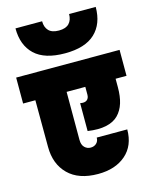

<svg xmlns="http://www.w3.org/2000/svg" viewBox="-156 -1135 966 1211"><g transform="rotate(-15 326.5 -530.0)"><path d="M-11.2 -570.8V-740.2H664.1V-570.8H592.8V-515.1Q592.8 -455.6 579.3 -412.4Q565.9 -369.1 536.6 -339.1Q507.3 -309.1 457 -298.3Q406.7 -287.6 336.9 -297.9V-480Q365.2 -474.1 380.1 -485.1Q395 -496.1 395 -520V-570.8H272.9V-257.8Q272.9 -224.6 289.6 -208.3Q306.2 -191.9 329.1 -191.9Q352.1 -191.9 366.9 -205.8Q381.8 -219.7 381.8 -243.2H581.1Q581.1 -137.2 512.9 -78.1Q444.8 -19 332 -19Q205.6 -19 137.7 -86.4Q69.8 -153.8 69.8 -266.1L68.8 -570.8ZM327.1 -808.1Q194.3 -808.1 129.6 -869.4Q64.9 -930.7 64.9 -1041H238.8Q238.8 -1002 260.3 -979.5Q281.7 -957 327.1 -957Q372.1 -957 393.6 -979.5Q415 -1002 415 -1041H588.9Q588.9 -930.7 523.9 -869.4Q459 -808.1 327.1 -808.1Z"/></g></svg>

Font: SVN-Poppins Black
Style: Regular
Weight: 900
Designer: Ninad Kale (Devanagari), Jonny Pinhorn (Latin)
Foundry: Indian Type Foundry
Version: Version 3.002 2017